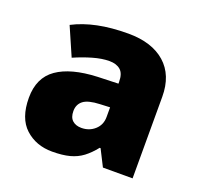

<svg xmlns="http://www.w3.org/2000/svg" viewBox="-105 -678 833 803"><g transform="rotate(20 311.5 -276.5)"><path d="M336 -563Q441 -563 500 -511Q559 -459 559 -363V0H427L390 -73H386Q363 -44 338.5 -25.5Q314 -7 282 1.5Q250 10 204 10Q132 10 84 -34Q36 -78 36 -169Q36 -258 97.5 -301Q159 -344 276 -349L368 -352V-360Q368 -397 350 -412.5Q332 -428 301 -428Q268 -428 228 -416.5Q188 -405 147 -387L92 -513Q140 -538 200.5 -550.5Q261 -563 336 -563ZM325 -245Q273 -243 251.5 -226.5Q230 -210 230 -180Q230 -152 245 -138.5Q260 -125 285 -125Q320 -125 344.5 -147Q369 -169 369 -204V-247Z"/></g></svg>

Font: Noto Sans Black
Style: Regular
Weight: 900
Designer: Monotype Design Team
Foundry: Monotype Imaging Inc.
Version: Version 2.007